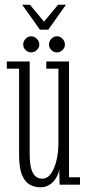

<svg xmlns="http://www.w3.org/2000/svg" viewBox="-20 -784 370 815"><path d="M151 11Q128 11 107.2 0.2Q86.5 -10.5 73.8 -40.5Q61 -70.5 61 -128V-492.5H9V-523H106V-132Q106 -88 113.5 -65Q121 -42 133 -33.8Q145 -25.5 159 -25.5Q181.5 -25.5 197 -48Q212.5 -70.5 220.2 -105Q228 -139.5 228 -176.5V-492.5H176.5V-523H273V-31.5H319.5V0H233L231.5 -65Q229.5 -49.5 220 -32Q210.5 -14.5 193.5 -1.8Q176.5 11 151 11ZM222 -561.5Q208 -561.5 198 -571.5Q188 -581.5 188 -594.5Q188 -609 198 -619.5Q208 -630 222 -630Q235 -630 245.2 -619.5Q255.5 -609 255.5 -594.5Q255.5 -581.5 245.2 -571.5Q235 -561.5 222 -561.5ZM112 -561.5Q99 -561.5 88.8 -571.5Q78.5 -581.5 78.5 -594.5Q78.5 -609 88.8 -619.5Q99 -630 112 -630Q125.5 -630 136.2 -619.5Q147 -609 147 -594.5Q147 -581.5 136.2 -571.5Q125.5 -561.5 112 -561.5ZM149.5 -658 74 -764H107L167 -692L226.5 -764H260L185 -658Z"/></svg>

Font: Imbue Thin 10pt ExtraLight
Style: Regular
Weight: 250
Version: Version 1.102